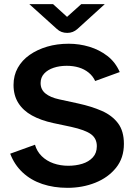

<svg xmlns="http://www.w3.org/2000/svg" viewBox="-20 -890 644 922"><path d="M304 12Q238 12 183 -6.5Q128 -25 88.5 -62Q49 -99 29 -152L148 -195Q157 -163 180.5 -140Q204 -117 237 -105.5Q270 -94 308 -94Q344 -94 375 -103.5Q406 -113 425.5 -134Q445 -155 445 -188Q445 -225 417 -245.5Q389 -266 321 -281L236 -299Q176 -312 133.5 -335.5Q91 -359 68 -395.5Q45 -432 45 -482Q45 -528 65.5 -564.5Q86 -601 122.5 -626.5Q159 -652 206.5 -666Q254 -680 310 -680Q361 -680 409 -665.5Q457 -651 495.5 -621.5Q534 -592 555 -544L437 -501Q426 -525 405.5 -541.5Q385 -558 358.5 -566Q332 -574 300 -574Q266 -574 237.5 -564.5Q209 -555 192 -536.5Q175 -518 175 -491Q175 -460 198.5 -441Q222 -422 264 -413L356 -393Q420 -379 469 -357.5Q518 -336 546.5 -298.5Q575 -261 575 -199Q575 -131 537 -84Q499 -37 437.5 -12.5Q376 12 304 12ZM303 -732Q273 -732 253 -751L121 -870H235L302 -809L370 -870H483L352 -751Q331 -732 303 -732Z"/></svg>

Font: Atkinson Hyperlegible Next SemiBold
Style: Regular
Weight: 600
Designer: Elliott Scott, Megan Eiswerth, Linus Boman, Theodore Petrosky, Letters from Sweden
Foundry: Applied Design Works, Letters from Sweden
Version: Version 2.001